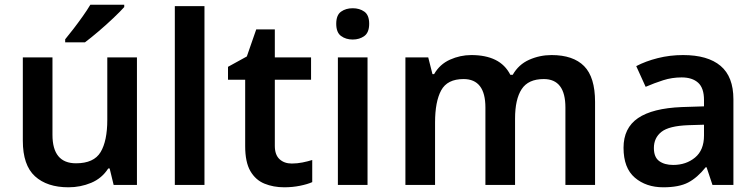

<svg xmlns="http://www.w3.org/2000/svg" viewBox="-20 -786 3214 816"><path d="M562 -542V0H463L446 -70H440Q413 -28 367.5 -9Q322 10 271 10Q180 10 128.5 -37Q77 -84 77 -188V-542H203V-213Q203 -92 303 -92Q379 -92 407.5 -139.5Q436 -187 436 -277V-542ZM508 -756Q492 -738 461.5 -709Q431 -680 398 -652Q365 -624 341 -606H257V-619Q272 -637 292 -663Q312 -689 331.5 -716.5Q351 -744 364 -766H508Z M849 0H723V-760H849Z M1220 -91Q1243 -91 1265.5 -95.5Q1288 -100 1307 -106V-12Q1287 -3 1255 3.5Q1223 10 1188 10Q1142 10 1104 -5.5Q1066 -21 1044 -59Q1022 -97 1022 -165V-447H949V-502L1029 -546L1069 -661H1148V-542H1302V-447H1148V-166Q1148 -128 1168 -109.5Q1188 -91 1220 -91Z M1479 -751Q1508 -751 1528.5 -736.5Q1549 -722 1549 -685Q1549 -648 1528.5 -633Q1508 -618 1479 -618Q1450 -618 1429.5 -633Q1409 -648 1409 -685Q1409 -722 1429.5 -736.5Q1450 -751 1479 -751ZM1542 -542V0H1416V-542Z M2324 -552Q2416 -552 2462.5 -505Q2509 -458 2509 -353V0H2383V-329Q2383 -450 2291 -450Q2225 -450 2197 -407Q2169 -364 2169 -282V0H2043V-329Q2043 -450 1950 -450Q1881 -450 1855 -402Q1829 -354 1829 -265V0H1703V-542H1800L1818 -471H1825Q1849 -513 1892.5 -532.5Q1936 -552 1983 -552Q2044 -552 2085.5 -531.5Q2127 -511 2149 -468H2159Q2184 -512 2229 -532Q2274 -552 2324 -552Z M2883 -552Q2988 -552 3042.5 -506Q3097 -460 3097 -364V0H3008L2983 -75H2979Q2944 -31 2905 -10.5Q2866 10 2799 10Q2726 10 2678 -31Q2630 -72 2630 -158Q2630 -242 2691.5 -284Q2753 -326 2878 -331L2972 -334V-361Q2972 -412 2947 -434.5Q2922 -457 2877 -457Q2836 -457 2798.5 -445Q2761 -433 2724 -417L2684 -505Q2724 -526 2775.5 -539Q2827 -552 2883 -552ZM2906 -254Q2823 -251 2791 -225.5Q2759 -200 2759 -157Q2759 -118 2781.5 -101.5Q2804 -85 2841 -85Q2896 -85 2934 -116.5Q2972 -148 2972 -210V-256Z"/></svg>

Font: Noto Sans SemiBold
Style: Regular
Weight: 600
Designer: Monotype Design Team
Foundry: Monotype Imaging Inc.
Version: Version 2.007